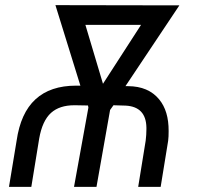

<svg xmlns="http://www.w3.org/2000/svg" viewBox="-20 -731 769 751"><path d="M382.8 -403.3 531.7 -633.8H314ZM470.7 -394H481Q560.5 -393.6 602.5 -342.3Q640.1 -296.9 639.6 -218.3Q639.6 -208.5 639.2 -197.8L637.7 -180.2L608.4 0H520.5L549.8 -180.7Q552.7 -204.1 552.7 -225.6Q552.7 -228.5 552.7 -231.9Q551.3 -313.5 471.7 -317.9L423.8 -319.3L410.6 -300.8L357.4 0H269.5L325.7 -310.1L324.2 -318.4L273.9 -319.3Q272 -319.3 270.5 -319.3Q212.9 -319.3 179.7 -289.6Q145.5 -258.8 133.3 -189L102.5 0H15.1L44.9 -180.2Q60.5 -289.1 118.7 -342.5Q176.8 -396 277.8 -396H294.4L196.8 -710.9L681.6 -710Z"/></svg>

Font: MAUL Condensed Italic
Style: Condenced Regular Italic
Weight: 400
Italic angle: -12°
Designer: MAUL
Version: Version 1.0; 2020; ttfautohint (v1.8.3)